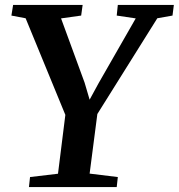

<svg xmlns="http://www.w3.org/2000/svg" viewBox="-20 -763 729 783"><path d="M98 0 102.5 -41 216.5 -54.5 246.5 -294.5 84.5 -688.5 26.5 -699.5 33.5 -743H317L311 -699.5L229 -688L325 -426L345.5 -356.5L382 -423.5L533.5 -688L456 -699.5L460.5 -743H689L683.5 -699.5L621.5 -688.5L377 -298L345.5 -55L460.5 -41L456 0Z"/></svg>

Font: Merriweather 36pt SemiBold
Style: Italic
Weight: 600
Italic angle: -7.8°
Version: Version 2.101